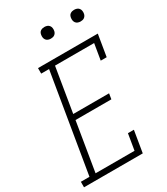

<svg xmlns="http://www.w3.org/2000/svg" viewBox="-249 -1021 972 1118"><g transform="rotate(-30 237.0 -462.0)"><path d="M-26 0V-37H32L142 -698H89V-735H491L467 -590H427L445 -698H182L133 -401H374L368 -364H127L73 -37H335L353 -145H393L369 0ZM440 -846Q431 -846 422.5 -849Q414 -852 408.5 -859Q403 -866 401.5 -875.5Q400 -885 402 -895Q403 -901 406 -907Q409 -913 415 -917Q421 -921 427.5 -922.5Q434 -924 440 -924Q450 -924 458.5 -921Q467 -918 472.5 -911Q478 -904 479.5 -894.5Q481 -885 479 -875Q478 -869 474.5 -863Q471 -857 465.5 -853Q460 -849 453.5 -847.5Q447 -846 440 -846ZM240 -846Q231 -846 222.5 -849Q214 -852 208.5 -859Q203 -866 201.5 -875.5Q200 -885 202 -895Q203 -901 206 -907Q209 -913 215 -917Q221 -921 227.5 -922.5Q234 -924 240 -924Q250 -924 258.5 -921Q267 -918 272.5 -911Q278 -904 279.5 -894.5Q281 -885 279 -875Q278 -869 274.5 -863Q271 -857 265.5 -853Q260 -849 253.5 -847.5Q247 -846 240 -846Z"/></g></svg>

Font: Iosevka Slab XLtObl
Style: Regular
Weight: 200
Italic angle: -9°
Monospace: yes
Designer: Belleve Invis
Foundry: Belleve Invis
Version: Version 11.1.1; ttfautohint (v1.8.3)